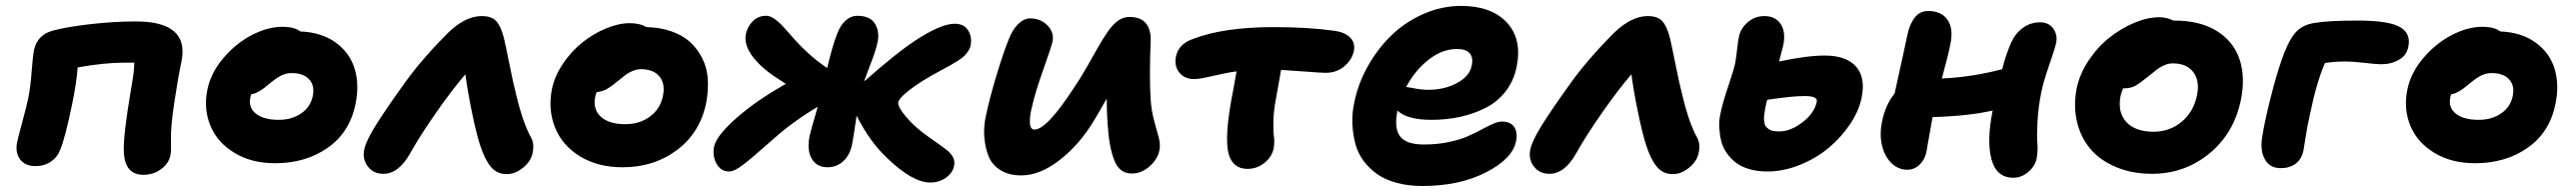

<svg xmlns="http://www.w3.org/2000/svg" viewBox="-20 -577 8669 646"><path d="M462.9 11.2Q401.9 11.2 397 -61Q395 -91.8 401.6 -146.2Q408.2 -200.7 418.2 -259.5Q428.2 -318.4 430.2 -335.9Q430.7 -341.3 431.2 -351.3Q431.6 -361.3 432.1 -366.2H399.9Q330.6 -366.2 241.2 -350.1Q238.8 -305.7 223.1 -228Q199.2 -112.8 183.1 -74.2Q173.8 -48.8 151.6 -33.4Q129.4 -18.1 100.1 -18.1Q64.5 -18.1 47.9 -40.5Q31.2 -63 37.1 -96.2Q41 -115.2 55.7 -169.2Q70.3 -223.1 75.2 -247.1Q82.5 -284.2 86.4 -335.4Q90.3 -386.7 94.2 -407.2Q104.5 -459.5 158.2 -474.1Q208 -487.3 287.6 -496.1Q367.2 -504.9 437 -504.9Q527.8 -504.9 566.2 -471.2Q604.5 -437.5 590.8 -370.1Q578.6 -312.5 566.7 -232.4Q554.7 -152.3 555.2 -110.8Q555.2 -105.5 555.4 -95.7Q555.7 -85.9 555.7 -80.1Q555.7 -74.2 555.2 -66.7Q554.7 -59.1 553.2 -53.2Q547.9 -26.9 522 -7.8Q496.1 11.2 462.9 11.2Z M905.8 -27.8Q827.1 -27.8 769.8 -62.3Q712.4 -96.7 688.7 -152.8Q665 -209 677.7 -273.9Q689 -331.1 731.4 -381.1Q773.9 -431.2 827.6 -459Q881.3 -486.8 929.7 -486.8Q971.2 -486.8 990.7 -471.2Q1062.5 -468.3 1109.9 -433.8Q1157.2 -399.4 1173.6 -345.9Q1189.9 -292.5 1176.8 -228Q1157.7 -132.3 1083.5 -80.1Q1009.3 -27.8 905.8 -27.8ZM822.8 -249Q815.4 -215.3 841.3 -194.6Q867.2 -173.8 918 -173.8Q962.4 -173.8 993.9 -195.6Q1025.4 -217.3 1032.7 -253.9Q1040 -289.1 1020.5 -310.1Q1001 -331.1 961.9 -331.1Q941.9 -331.1 924.8 -322Q907.7 -313 882.8 -292Q850.1 -263.7 825.7 -259.8Q822.8 -253.9 822.8 -249Z M1270.5 7.8Q1237.3 7.8 1218.5 -16.4Q1199.7 -40.5 1205.6 -71.8Q1211.4 -102.5 1245.4 -156.5Q1279.3 -210.4 1334.5 -287.1Q1394 -372.6 1489.3 -467.8Q1546.9 -522.9 1601.6 -522.9Q1633.8 -522.9 1649.4 -506.8Q1665 -490.7 1675.3 -452.1Q1681.2 -428.7 1694.6 -361.3Q1708 -293.9 1717.3 -258.8Q1736.3 -176.8 1762.2 -124Q1771.5 -108.9 1773.9 -96.4Q1776.4 -84 1773.4 -65.9Q1768.6 -36.1 1741.7 -13.7Q1714.8 8.8 1685.5 8.8Q1652.3 8.8 1631.8 -16.1Q1611.3 -41 1596.2 -87.9Q1584 -124.5 1568.8 -197.5Q1553.7 -270.5 1546.4 -327.1Q1502 -275.4 1448 -198.2Q1394 -121.1 1360.4 -61Q1321.8 7.8 1270.5 7.8Z M2075.7 -14.2Q1993.2 -14.2 1933.3 -50.3Q1873.5 -86.4 1848.9 -146.2Q1824.2 -206.1 1837.4 -275.9Q1846.7 -321.3 1875.2 -363.3Q1903.8 -405.3 1940.7 -434.6Q1977.5 -463.9 2020 -481.4Q2062.5 -499 2099.6 -499Q2134.3 -499 2155.3 -485.8Q2202.1 -484.9 2240.2 -471.4Q2278.3 -458 2303.2 -435.1Q2328.1 -412.1 2344 -380.4Q2359.9 -348.6 2362.3 -311.5Q2364.7 -274.4 2357.4 -232.9Q2336.9 -130.9 2259 -72.5Q2181.2 -14.2 2075.7 -14.2ZM1983.4 -251Q1975.1 -209 2002.4 -184.1Q2029.8 -159.2 2085.4 -159.2Q2133.3 -159.2 2168.2 -185.3Q2203.1 -211.4 2211.4 -254.9Q2219.7 -295.4 2199.5 -319.8Q2179.2 -344.2 2137.7 -344.2Q2123 -344.2 2108.9 -338.1Q2094.7 -332 2085.4 -325Q2076.2 -317.9 2056.6 -301.8Q2034.7 -283.7 2020 -276.1Q2005.4 -268.6 1988.3 -267.1Q1984.9 -258.8 1983.4 -251Z M2434.1 0Q2406.7 0 2392.1 -25.6Q2377.4 -51.3 2383.3 -83Q2390.6 -117.7 2449 -171.1Q2507.3 -224.6 2589.4 -273.9Q2623 -293.9 2625 -294.9Q2618.7 -298.8 2605 -307.9Q2591.3 -316.9 2585.4 -320.8Q2535.6 -355 2510 -391.4Q2484.4 -427.7 2490.2 -460.9Q2495.1 -486.3 2513.2 -505.1Q2531.2 -523.9 2559.1 -523.9Q2572.8 -523.9 2589.6 -511.5Q2606.4 -499 2620.6 -482.4Q2634.8 -465.8 2657 -441.4Q2679.2 -417 2697.3 -400.9Q2731.4 -369.6 2764.2 -348.1Q2781.7 -422.9 2798.3 -464.8Q2809.1 -492.7 2826.7 -508.3Q2844.2 -523.9 2865.2 -523.9Q2907.7 -523.9 2924.3 -498.3Q2940.9 -472.7 2934.1 -437Q2931.2 -420.9 2924.1 -399.9Q2917 -378.9 2905.3 -348.9Q2893.6 -318.8 2888.2 -303.2Q2890.1 -304.7 2893.8 -307.6Q2897.5 -310.5 2899.4 -312Q2934.6 -344.2 2988 -387Q3041.5 -429.7 3082 -454.1Q3152.8 -497.1 3193.4 -497.1Q3224.6 -497.1 3238.5 -474.9Q3252.4 -452.6 3247.1 -424.8Q3245.1 -414.6 3238.8 -405Q3232.4 -395.5 3225.1 -388.4Q3217.8 -381.3 3202.9 -371.8Q3188 -362.3 3177.2 -356.4Q3166.5 -350.6 3144.8 -338.9Q3123 -327.1 3110.4 -319.8Q3066.4 -294.4 3035.9 -270Q3005.4 -245.6 3003.4 -232.9Q3000.5 -218.8 3029.8 -183.8Q3059.1 -148.9 3103 -118.2Q3160.2 -78.6 3172.4 -67.4Q3196.8 -44.4 3191.4 -20Q3187 4.4 3164.1 20.8Q3141.1 37.1 3111.3 37.1Q3051.8 37.1 2967.3 -43.9Q2907.2 -100.1 2864.3 -186L2863.3 -188Q2852.1 -111.8 2848.1 -91.8Q2840.8 -55.7 2818.6 -34.9Q2796.4 -14.2 2765.1 -14.2Q2729.5 -14.2 2712.4 -42.7Q2695.3 -71.3 2705.1 -120.1Q2707.5 -132.3 2732.4 -217.8Q2685.1 -189.9 2638.2 -154.8Q2606 -130.4 2558.1 -87.6Q2510.3 -44.9 2481 -22.5Q2451.7 0 2434.1 0Z M3417 13.2Q3376.5 13.2 3348.4 -3.9Q3320.3 -21 3308.3 -49.3Q3296.4 -77.6 3293.2 -114Q3290 -150.4 3298.8 -189Q3311 -247.6 3334.7 -325.7Q3358.4 -403.8 3375 -443.8Q3387.7 -477.5 3407.2 -496.3Q3426.8 -515.1 3447.3 -515.1Q3482.4 -515.1 3505.4 -491.7Q3528.3 -468.3 3522.9 -438Q3519.5 -421.4 3491.2 -341.8Q3462.9 -262.2 3454.1 -219.2Q3446.3 -192.4 3446.5 -166.7Q3446.8 -141.1 3461.9 -141.1Q3503.4 -141.1 3594.2 -280.8Q3614.7 -310.5 3637.5 -350.3Q3660.2 -390.1 3675.3 -417Q3690.4 -443.8 3707.8 -469.2Q3725.1 -494.6 3743.2 -507.3Q3761.2 -520 3781.2 -520Q3819.8 -520 3837.2 -498.3Q3854.5 -476.6 3853 -439.9Q3848.1 -313.5 3853 -242.2Q3855.5 -204.6 3864.7 -170.7Q3874 -136.7 3880.1 -114.5Q3886.2 -92.3 3882.8 -73.2Q3877 -41.5 3849.4 -17.3Q3821.8 6.8 3790 6.8Q3768.6 6.8 3753.9 -4.2Q3739.3 -15.1 3730.2 -38.6Q3721.2 -62 3716.1 -90.6Q3710.9 -119.1 3708 -161.1Q3705.1 -201.2 3705.1 -245.1Q3701.2 -238.3 3693.1 -224.4Q3685.1 -210.4 3677.7 -197.5Q3670.4 -184.6 3663.1 -172.9Q3614.3 -91.3 3547.4 -39.1Q3480.5 13.2 3417 13.2Z M4179.2 -8.8Q4130.4 -8.8 4116.2 -57.1Q4098.6 -114.7 4131.8 -278.8Q4140.1 -324.7 4142.1 -336.9Q4109.4 -332.5 4064 -321.8Q4018.6 -311 4000 -311Q3966.8 -311 3949.5 -332.8Q3932.1 -354.5 3938 -386.2Q3946.8 -430.2 3998 -446.8Q4100.1 -485.8 4268.1 -485.8Q4383.3 -485.8 4474.1 -473.1Q4507.8 -467.8 4524.9 -450.2Q4542 -432.6 4537.1 -405.8Q4530.8 -376 4504.9 -354Q4479 -332 4441.9 -332Q4426.3 -332 4373.5 -336.2Q4320.8 -340.3 4292 -341.8Q4278.8 -266.1 4273.9 -240.2Q4266.6 -202.1 4266.1 -166.7Q4265.6 -131.3 4268.1 -115.7Q4270.5 -100.1 4267.1 -78.1Q4261.2 -49.3 4236.1 -29.1Q4210.9 -8.8 4179.2 -8.8Z M4767.6 48.8Q4720.2 48.8 4681.4 38.3Q4642.6 27.8 4615.7 9Q4588.9 -9.8 4569.6 -35.9Q4550.3 -62 4542 -93.3Q4533.7 -124.5 4532 -159.9Q4530.3 -195.3 4538.6 -232.9Q4550.8 -294.4 4583 -352.5Q4615.2 -410.6 4661.6 -456.3Q4708 -502 4770 -529.5Q4832 -557.1 4897.9 -557.1Q4999.5 -557.1 5051.5 -501.7Q5103.5 -446.3 5085 -353Q5075.7 -305.7 5048.1 -270Q5020.5 -234.4 4980.5 -214.1Q4940.4 -193.8 4894.8 -183.8Q4849.1 -173.8 4797.9 -173.8Q4716.3 -173.8 4683.6 -205.1V-204.1Q4671.9 -146.5 4692.1 -118.7Q4712.4 -90.8 4772.9 -90.8Q4816.9 -90.8 4855.5 -98.9Q4894 -106.9 4919.4 -118.2Q4944.8 -129.4 4965.6 -140.6Q4986.3 -151.9 5004.2 -159.9Q5022 -168 5035.6 -168Q5064.5 -168 5076.7 -149.7Q5088.9 -131.3 5083 -102.1Q5071.3 -43 4981.7 2.9Q4892.1 48.8 4767.6 48.8ZM4883.8 -412.1Q4834.5 -412.1 4788.6 -376.2Q4742.7 -340.3 4712.9 -284.2Q4716.8 -284.2 4741.5 -279.5Q4766.1 -274.9 4787.6 -274.9Q4842.8 -274.9 4885 -298.1Q4927.2 -321.3 4933.6 -356Q4939.5 -382.8 4927 -397.5Q4914.6 -412.1 4883.8 -412.1Z M5195.3 7.8Q5162.1 7.8 5143.3 -16.4Q5124.5 -40.5 5130.4 -71.8Q5136.2 -102.5 5170.2 -156.5Q5204.1 -210.4 5259.3 -287.1Q5318.8 -372.6 5414.1 -467.8Q5471.7 -522.9 5526.4 -522.9Q5558.6 -522.9 5574.2 -506.8Q5589.8 -490.7 5600.1 -452.1Q5606 -428.7 5619.4 -361.3Q5632.8 -293.9 5642.1 -258.8Q5661.1 -176.8 5687 -124Q5696.3 -108.9 5698.7 -96.4Q5701.2 -84 5698.2 -65.9Q5693.4 -36.1 5666.5 -13.7Q5639.6 8.8 5610.4 8.8Q5577.1 8.8 5556.6 -16.1Q5536.1 -41 5521 -87.9Q5508.8 -124.5 5493.7 -197.5Q5478.5 -270.5 5471.2 -327.1Q5426.8 -275.4 5372.8 -198.2Q5318.8 -121.1 5285.2 -61Q5246.6 7.8 5195.3 7.8Z M5928.2 0Q5895 0 5867.7 -8.1Q5840.3 -16.1 5822.5 -30Q5804.7 -43.9 5791.5 -63Q5778.3 -82 5773.2 -103.5Q5768.1 -125 5766.8 -148.4Q5765.6 -171.9 5771 -194.8Q5777.3 -228 5797.1 -286.9Q5816.9 -345.7 5820.3 -363.8Q5824.2 -384.3 5827.1 -412.4Q5830.1 -440.4 5833 -453.1Q5838.4 -481 5862.5 -502Q5886.7 -522.9 5918.9 -522.9Q5955.6 -522.9 5973.6 -496.1Q5991.7 -469.2 5981.9 -422.9Q5979.5 -413.6 5974.6 -395Q5969.7 -376.5 5968.3 -370.1Q6062.5 -390.1 6122.1 -390.1Q6193.8 -390.1 6226.8 -353.5Q6259.8 -316.9 6246.1 -249Q6237.8 -205.6 6208.3 -160.9Q6178.7 -116.2 6136.5 -80.6Q6094.2 -44.9 6038.8 -22.5Q5983.4 0 5928.2 0ZM5925.3 -230Q5922.4 -216.8 5921.1 -210.4Q5919.9 -204.1 5918.5 -192.9Q5917 -181.6 5917.5 -176Q5918 -170.4 5919.2 -162.6Q5920.4 -154.8 5924.3 -150.6Q5928.2 -146.5 5933.8 -142.3Q5939.5 -138.2 5948.5 -136.5Q5957.5 -134.8 5969.2 -134.8Q6007.3 -134.8 6047.6 -166Q6087.9 -197.3 6095.2 -235.8Q6096.7 -245.1 6085.9 -249.5Q6075.2 -253.9 6054.2 -253.9Q6012.2 -253.9 5928.2 -241.2Q5927.7 -239.7 5925.3 -230Z M6399.9 -5.9Q6368.7 -5.9 6345.7 -28.8Q6322.8 -51.8 6314.5 -88.4Q6306.2 -125 6314 -164.1Q6325.7 -224.1 6356.9 -262.2Q6393.1 -424.3 6399.9 -459Q6407.2 -495.1 6424.6 -517.6Q6441.9 -540 6470.2 -540Q6514.6 -540 6535.2 -510.3Q6555.7 -480.5 6544.9 -429.2Q6539.1 -396.5 6516.1 -313Q6617.2 -317.4 6719.2 -344.2Q6731.4 -393.6 6750 -435.1Q6764.6 -466.3 6790 -484.1Q6815.4 -502 6847.2 -502Q6875 -502 6890.6 -481.4Q6906.2 -460.9 6900.9 -433.1Q6897 -414.6 6877.4 -358.2Q6857.9 -301.8 6851.1 -268.1Q6840.3 -215.8 6837.9 -166.3Q6835.4 -116.7 6837.6 -94.5Q6839.8 -72.3 6835 -43Q6829.6 -17.6 6806.9 1.7Q6784.2 21 6756.8 21Q6700.2 21 6683.3 -40.5Q6666.5 -102.1 6687 -205.1Q6606.9 -186.5 6484.9 -183.1Q6480.5 -159.7 6473.1 -117.2Q6465.8 -74.7 6463.9 -64.9Q6458.5 -39.1 6440.7 -22.5Q6422.9 -5.9 6399.9 -5.9Z M7223.6 7.8Q7156.2 7.8 7102.3 -14.9Q7048.3 -37.6 7015.9 -76.2Q6983.4 -114.7 6970.9 -167.2Q6958.5 -219.7 6969.7 -278.8Q6979.5 -327.1 7009.5 -372.6Q7039.6 -418 7078.9 -449.5Q7118.2 -481 7163.1 -500Q7208 -519 7248 -519Q7273.4 -519 7294.9 -507.8H7298.8Q7384.8 -507.8 7441.2 -472.9Q7497.6 -438 7517.8 -378.4Q7538.1 -318.8 7522.9 -242.2Q7500 -128.9 7416.5 -60.5Q7333 7.8 7223.6 7.8ZM7117.7 -254.9Q7106.9 -199.2 7137 -166.5Q7167 -133.8 7229 -133.8Q7283.2 -133.8 7323.5 -167.5Q7363.8 -201.2 7375 -256.8Q7384.8 -305.2 7362.3 -334.5Q7339.8 -363.8 7293 -363.8Q7278.8 -363.8 7264.6 -357.4Q7250.5 -351.1 7241 -344Q7231.4 -336.9 7210.9 -319.8Q7182.1 -296.4 7166.7 -288.1Q7151.4 -279.8 7129.9 -279.8H7126Q7119.1 -261.7 7117.7 -254.9Z M7656.7 -11.2Q7620.1 -11.2 7603.3 -41Q7586.4 -70.8 7594.7 -118.2Q7602.1 -167 7622.1 -245.8Q7642.1 -324.7 7658.7 -372.1Q7679.7 -434.6 7703.6 -464.1Q7727.5 -493.7 7771.5 -500Q7817.4 -507.8 7916.5 -507.8Q8024.4 -507.8 8061.5 -483.9Q8094.7 -462.4 8086.4 -420.9Q8081.1 -391.1 8054.9 -376Q8028.8 -360.8 7994.6 -360.8Q7979 -360.8 7938.7 -365.5Q7898.4 -370.1 7873.5 -370.1Q7840.8 -370.1 7805.7 -365.2Q7776.9 -300.3 7753.4 -184.1Q7746.6 -155.3 7740.5 -115.5Q7734.4 -75.7 7733.4 -71.8Q7727.5 -41.5 7707 -26.4Q7686.5 -11.2 7656.7 -11.2Z M8310.5 -27.8Q8231.9 -27.8 8174.6 -62.3Q8117.2 -96.7 8093.5 -152.8Q8069.8 -209 8082.5 -273.9Q8093.8 -331.1 8136.2 -381.1Q8178.7 -431.2 8232.4 -459Q8286.1 -486.8 8334.5 -486.8Q8376 -486.8 8395.5 -471.2Q8467.3 -468.3 8514.6 -433.8Q8562 -399.4 8578.4 -345.9Q8594.7 -292.5 8581.5 -228Q8562.5 -132.3 8488.3 -80.1Q8414.1 -27.8 8310.5 -27.8ZM8227.5 -249Q8220.2 -215.3 8246.1 -194.6Q8272 -173.8 8322.8 -173.8Q8367.2 -173.8 8398.7 -195.6Q8430.2 -217.3 8437.5 -253.9Q8444.8 -289.1 8425.3 -310.1Q8405.8 -331.1 8366.7 -331.1Q8346.7 -331.1 8329.6 -322Q8312.5 -313 8287.6 -292Q8254.9 -263.7 8230.5 -259.8Q8227.5 -253.9 8227.5 -249Z"/></svg>

Font: Shantell Sans Irregular
Style: Bold Italic
Weight: 700
Italic angle: -11.31°
Designer: Stephen Nixon, Anya Danilova, Shantell Martin
Foundry: Arrow Type
Version: Version 1.006;[9816181b4]